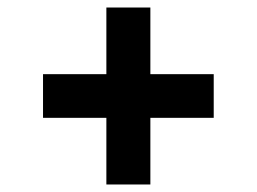

<svg xmlns="http://www.w3.org/2000/svg" viewBox="-20 -527 683 511"><path d="M548.8 -329.6V-213.4H94.5V-329.6ZM380.2 -36H263.1V-507H380.2Z"/></svg>

Font: TikTok Sans Light
Style: Regular
Weight: 300
Version: Version 4.000